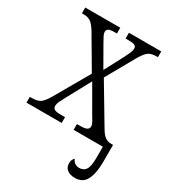

<svg xmlns="http://www.w3.org/2000/svg" viewBox="-179 -630 823 921"><g transform="rotate(30 232.0 -169.5)"><path d="M2 0V-32H12Q43 -32 59 -42.5Q75 -53 96 -89L204 -277L100 -454Q82 -483 67 -493.5Q52 -504 29 -504H18V-536H212V-504H201Q173 -504 165 -498Q157 -492 157 -482Q157 -473 163 -461Q169 -449 180 -430L243 -320L297 -422Q307 -442 313.5 -456.5Q320 -471 320 -482Q320 -495 310 -499.5Q300 -504 277 -504H260V-536H439V-504H432Q405 -504 389.5 -494.5Q374 -485 352 -448L263 -290L387 -82Q405 -51 419.5 -41.5Q434 -32 453 -32H463V62Q463 124 445 160.5Q427 197 383 197Q357 197 340.5 185Q324 173 324 149Q324 137 327.5 130Q331 123 337 117Q342 130 352 137.5Q362 145 377 145Q401 145 413 127Q425 109 425 61V0H263V-32H280Q307 -32 317.5 -38Q328 -44 328 -56Q328 -66 320.5 -79.5Q313 -93 296 -121L224 -246L153 -115Q143 -96 136 -82Q129 -68 129 -55Q129 -43 138.5 -37.5Q148 -32 175 -32H197V0Z"/></g></svg>

Font: Noto Serif Condensed Light
Style: Regular
Weight: 300
Width: 3
Designer: Monotype Design Team
Foundry: Monotype Imaging Inc.
Version: Version 2.013